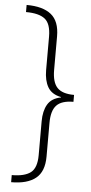

<svg xmlns="http://www.w3.org/2000/svg" viewBox="-59 -748 446 941"><g transform="rotate(5 164.0 -278.0)"><path d="M33 158V123Q96 123 126 100Q156 77 156 14V-152Q156 -203 175 -235.5Q194 -268 240 -277V-279Q194 -288 175 -320.5Q156 -353 156 -404V-568Q156 -632 126.5 -655.5Q97 -679 33 -679V-714Q113 -714 154 -681Q195 -648 195 -574V-408Q195 -348 220 -321.5Q245 -295 303 -295V-261Q245 -261 220 -234.5Q195 -208 195 -148V18Q195 92 153.5 125Q112 158 33 158Z"/></g></svg>

Font: Noto Sans Disp ExtLt
Style: Regular
Weight: 200
Designer: Monotype Design Team
Foundry: Monotype Imaging Inc.
Version: Version 2.000;GOOG;noto-source:20170915:90ef993387c0